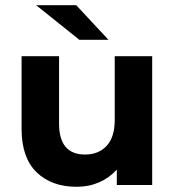

<svg xmlns="http://www.w3.org/2000/svg" viewBox="-20 -711 672 738"><path d="M565 -495V0H429V-59Q400 -27 360.5 -10Q321 7 275 7Q178 7 120.5 -49Q63 -105 63 -215V-495H207V-236Q207 -117 307 -117Q359 -117 390 -150.5Q421 -184 421 -250V-495ZM119 -691H273L397 -558H285Z"/></svg>

Font: Montserrat Ace
Style: Bold
Weight: 700
Designer: Julieta Ulanovsky
Foundry: Julieta Ulanovsky
Version: Version 1